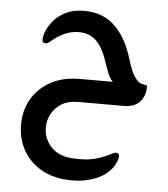

<svg xmlns="http://www.w3.org/2000/svg" viewBox="-52 -431 706 808"><g transform="rotate(5 301.5 -26.5)"><path d="M257 -293Q223 -293 192.5 -278Q162 -263 139 -242Q128 -233 120 -234Q107 -234 107 -247Q107 -274 125 -304Q143 -334 165 -350Q187 -367 212.5 -375.5Q238 -384 272 -384Q348 -384 397.5 -339Q447 -294 474 -211Q487 -168 496 -148Q505 -128 519 -112Q529 -99 550 -97Q557 -96 559.5 -95Q562 -94 562 -86Q562 -49 539 -24.5Q516 0 472 0H278Q238 0 210 17Q182 34 167.5 61Q153 88 153 119Q153 168 187.5 203Q222 238 289 239Q318 240 340 237.5Q362 235 381 229Q411 220 443 203Q456 197 462 200Q473 204 470 218Q464 247 444 270Q424 293 395 307Q370 319 340 325.5Q310 332 275 331Q205 330 154 301.5Q103 273 75.5 224.5Q48 176 48 116Q48 55 76 7Q104 -41 155.5 -69Q207 -97 277 -97H417Q404 -110 395.5 -131.5Q387 -153 373 -194Q356 -241 328.5 -267Q301 -293 257 -293Z"/></g></svg>

Font: Zain
Style: Bold
Weight: 700
Designer: Zain,Boutros
Foundry: Mobile Telecommunications Company (Zain), 2024
Version: Version 1.50; ttfautohint (v1.8.4)